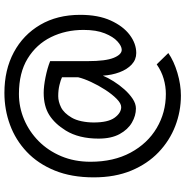

<svg xmlns="http://www.w3.org/2000/svg" viewBox="-5 -721 841 871"><g transform="rotate(-90 415.5 -285.5)"><path d="M559.1 4.9 610.4 57.6Q573.7 83 520.3 98.9Q466.8 114.7 417.5 114.7Q345.7 114.7 279.3 89.1Q212.9 63.5 160.4 13.4Q107.9 -36.6 77.1 -110.4Q46.4 -184.1 46.4 -280.8Q46.4 -381.8 77.4 -457.8Q108.4 -533.7 162.1 -584.5Q215.8 -635.3 284.7 -660.6Q353.5 -686 429.7 -686Q534.2 -686 613.8 -643.3Q693.4 -600.6 738.5 -523.4Q783.7 -446.3 783.7 -341.8Q783.7 -260.7 758.1 -204.1Q732.4 -147.5 692.9 -117.7Q653.3 -87.9 610.4 -87.9Q580.6 -87.9 558.3 -108.6Q536.1 -129.4 523.2 -163.8Q510.3 -198.2 507.8 -239.3Q498.5 -216.8 482.2 -190.7Q465.8 -164.6 445.3 -141.6Q424.8 -118.7 402.6 -104Q380.4 -89.4 358.9 -89.4Q326.2 -89.4 294.7 -107.7Q263.2 -126 242.7 -163.6Q222.2 -201.2 222.2 -258.8Q222.2 -348.1 258.8 -407.7Q289.6 -457.5 329.6 -482.7Q369.6 -507.8 429.7 -507.8Q459.5 -507.8 500.7 -499.5Q542 -491.2 573.7 -478.5V-307.6Q573.7 -227.1 588.6 -190.4Q603.5 -153.8 625 -153.8Q641.6 -153.8 662.8 -172.9Q684.1 -191.9 699.7 -230.5Q715.3 -269 715.3 -327.1Q715.3 -408.2 682.6 -474.6Q649.9 -541 585.4 -580.6Q521 -620.1 424.8 -620.1Q364.7 -620.1 309.6 -596.9Q254.4 -573.7 210.9 -530.8Q167.5 -487.8 142.3 -428Q117.2 -368.2 117.2 -295.4Q117.2 -190.4 158.7 -113.5Q200.2 -36.6 270.3 4.9Q340.3 46.4 424.8 46.4Q459 46.4 493.2 36.6Q527.3 26.9 559.1 4.9ZM500.5 -351.6V-424.8Q488.3 -430.7 465.3 -436.3Q442.4 -441.9 415 -441.9Q390.1 -441.9 364 -429Q337.9 -416 317.4 -380.9Q306.6 -362.8 301 -335.9Q295.4 -309.1 295.4 -280.8Q295.4 -215.8 317.1 -186Q338.9 -156.2 365.2 -156.2Q381.8 -156.2 402.6 -176.8Q423.3 -197.3 443.6 -228.5Q463.9 -259.8 479.2 -293Q494.6 -326.2 500.5 -351.6Z"/></g></svg>

Font: Kanchenjunga
Style: Regular
Weight: 400
Designer: Becca Hirsbrunner Spalinger
Foundry: SIL International
Version: Version 2.001